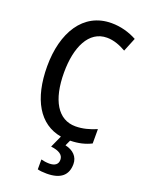

<svg xmlns="http://www.w3.org/2000/svg" viewBox="-175 -809 860 1132"><g transform="rotate(20 254.5 -242.5)"><path d="M395 133C395 88 364 56 313 45L329 10C381 9 422 -1 460 -20V-110C417 -92 375 -80 329 -80C219 -80 158 -183 158 -356C158 -514 213 -635 327 -635C370 -635 410 -619 447 -598L482 -684C434 -710 380 -725 323 -725C145 -725 52 -566 52 -357C52 -150 130 -18 270 6L236 81C286 87 314 104 314 136C314 164 295 179 259 179C242 179 222 176 208 172V234C222 238 241 240 265 240C354 240 395 202 395 133Z"/></g></svg>

Font: Noto Sans Gujarati UI Condensed Medium
Style: Regular
Weight: 500
Width: 3
Designer: Jelle Bosma - Monotype Design Team, Universal Thirst
Foundry: Monotype Imaging Inc.
Version: Version 2.106